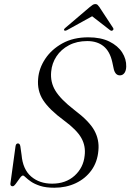

<svg xmlns="http://www.w3.org/2000/svg" viewBox="-20 -890 626 921"><path d="M241 10.5Q199.5 10.5 172.2 1.5Q145 -7.5 128.5 -19Q112 -30.5 103.2 -39.2Q94.5 -48 90 -48Q84 -48 74.8 -35Q65.5 -22 56.2 -9.2Q47 3.5 41 3.5Q28.5 3.5 30 -10L54.5 -188.5Q56.5 -202 66 -202Q75 -202 77.5 -189L83.5 -146.5Q89.5 -77.5 129.5 -43.2Q169.5 -9 230 -9Q295.5 -9 337.8 -47.2Q380 -85.5 386 -143Q392 -189 370.2 -228Q348.5 -267 286.5 -312.5Q216.5 -364 187 -409.5Q157.5 -455 163 -513Q167 -562.5 197 -607.8Q227 -653 279.2 -682Q331.5 -711 403.5 -711Q463.5 -711 504.5 -690.8Q545.5 -670.5 566 -638.5Q586.5 -606.5 585.5 -570.5Q585 -551 576.8 -539.8Q568.5 -528.5 555 -528.5Q533.5 -528.5 526 -557.5L518.5 -592.5Q507 -644 476.5 -668.5Q446 -693 398.5 -693Q348.5 -693 310.8 -673Q273 -653 251 -619.8Q229 -586.5 225.5 -546.5Q220.5 -496 246 -454.5Q271.5 -413 335.5 -363.5Q408 -309 432.5 -264.2Q457 -219.5 452 -168.5Q447.5 -113 418.5 -73Q389.5 -33 343.2 -11.2Q297 10.5 241 10.5ZM520 -744Q514.5 -740 507 -746L422 -812L302.5 -746Q292 -740.5 288.5 -744Q284 -748.5 293 -756L411 -856.5Q419 -863 424.8 -866.8Q430.5 -870.5 437.5 -870.5Q444 -870.5 448 -866.8Q452 -863 456.5 -856.5L522.5 -756Q527 -748.5 520 -744Z"/></svg>

Font: Fraunces 72pt S000 Light
Style: Italic
Weight: 300
Italic angle: -16°
Version: Version 1.000; ttfautohint (v1.8.3)